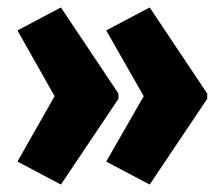

<svg xmlns="http://www.w3.org/2000/svg" viewBox="-20 -539 600 517"><path d="M538 -273 383 -42 266 -104 367 -280 266 -457 383 -519 538 -287ZM299 -273 144 -42 27 -104 127 -280 27 -457 144 -519 299 -287Z"/></svg>

Font: Noto Sans Lao Looped UI ExCd Blk
Style: Regular
Weight: 900
Width: 2
Designer: Mark Frömberg, Ben Mitchell
Foundry: The Fontpad Ltd
Version: Version 1.001; ttfautohint (v1.8.4.7-5d5b)